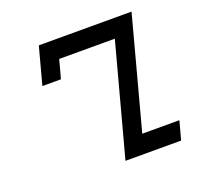

<svg xmlns="http://www.w3.org/2000/svg" viewBox="-145 -1045 1290 1216"><g transform="rotate(-20 500.0 -437.5)"><path d="M500 0H875Q880.9 -21 892.1 -62.5Q903.3 -104 908.7 -125H658.7L859.4 -875H234.4Q223.1 -833 200.9 -750Q178.7 -667 167.5 -625H292.5Q298.3 -646 309.6 -687.7Q320.8 -729.5 326.2 -750H701.2Z"/></g></svg>

Font: Faithful 32x
Style: Oblique
Weight: 400
Foundry: Faithful Resource Pack
Version: Version 1.0; January 27, 2023